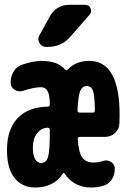

<svg xmlns="http://www.w3.org/2000/svg" viewBox="-20 -790 540 819"><path d="M277.3 -769.5H342.8Q359.4 -769.5 366.2 -754.9Q373 -740.2 362.3 -727.5L278.3 -631.8Q241.2 -589.8 182.6 -589.8H176.8Q158.2 -589.8 148.4 -606.4Q138.7 -623 148.4 -639.6L192.4 -719.7Q219.7 -769.5 277.3 -769.5ZM376 -309.6Q384.8 -309.6 384.8 -319.3Q383.8 -383.8 376.5 -403.3Q369.1 -422.9 350.1 -422.9Q331.1 -422.9 322.3 -402.3Q313.5 -381.8 310.5 -319.3Q310.5 -310.5 319.3 -309.6ZM192.4 -224.6V-236.3Q192.4 -245.1 182.6 -245.1Q155.3 -244.1 137.7 -220.7Q120.1 -197.3 120.1 -160.2Q120.1 -127.9 129.9 -111.3Q139.6 -94.7 155.3 -94.7Q176.8 -94.7 184.6 -119.1Q192.4 -143.6 192.4 -224.6ZM360.4 -530.3Q490.2 -530.3 490.2 -299.8Q490.2 -274.4 489.3 -262.7Q488.3 -238.3 470.2 -222.2Q452.1 -206.1 427.7 -206.1H320.3Q312.5 -206.1 311.5 -198.2Q315.4 -138.7 331.1 -117.7Q346.7 -96.7 379.9 -96.7Q398.4 -96.7 419.9 -103.5Q437.5 -109.4 453.6 -99.1Q469.7 -88.9 469.7 -70.3Q469.7 -43.9 456.1 -23.4Q442.4 -2.9 418.9 2.9Q393.6 9.8 370.1 9.8Q295.9 9.8 255.9 -48.8Q252 -55.7 248 -49.8Q210 9.8 129.9 9.8Q75.2 9.8 42.5 -30.3Q9.8 -70.3 9.8 -150.4Q9.8 -238.3 55.2 -286.1Q100.6 -334 183.6 -335Q191.4 -335 192.4 -343.8V-344.7Q192.4 -384.8 183.1 -401.4Q173.8 -418 155.3 -418Q125 -418 77.1 -402.3Q58.6 -396.5 42 -407.2Q25.4 -418 25.4 -436.5V-438.5Q25.4 -465.8 39.6 -487.3Q53.7 -508.8 78.1 -515.6Q122.1 -529.3 155.3 -530.3Q226.6 -530.3 256.8 -494.1Q262.7 -487.3 268.6 -493.2Q303.7 -530.3 360.4 -530.3Z"/></svg>

Font: Rounded Mgen+ 1m bold
Style: Bold
Weight: 700
Designer: [Source Han Sans]
Ryoko NISHIZUKA  (kana & ideographs); Paul D. Hunt (Latin, Greek & Cyrillic); Wenlong ZHANG  (bopomofo
Version: Version 1.059.20150602